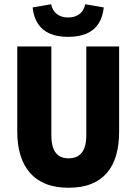

<svg xmlns="http://www.w3.org/2000/svg" viewBox="-20 -869 640 901"><path d="M302 12Q240 12 195 -6Q150 -24 120.5 -58Q91 -92 76 -140.5Q61 -189 61 -251V-651H221V-234Q221 -200 229 -176Q237 -152 255 -139Q273 -126 302 -126Q331 -126 349.5 -139Q368 -152 376.5 -176Q385 -200 385 -234V-651H539V-251Q539 -189 525 -140.5Q511 -92 482 -58Q453 -24 408.5 -6Q364 12 302 12ZM300 -696Q250 -696 214.5 -711Q179 -726 158.5 -757Q138 -788 133 -834L220 -849Q226 -819 247 -803Q268 -787 300 -787Q332 -787 353 -803Q374 -819 380 -849L467 -834Q462 -788 441.5 -757Q421 -726 385.5 -711Q350 -696 300 -696Z"/></svg>

Font: Source Code Pro ExtraBold
Style: Regular
Weight: 800
Monospace: yes
Designer: Paul D. Hunt, Teo Tuominen
Foundry: Adobe Systems Incorporated
Version: Version 1.018;hotconv 1.0.116;makeotfexe 2.5.65601